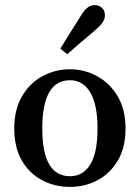

<svg xmlns="http://www.w3.org/2000/svg" viewBox="-20 -723 550 754"><path d="M255 11Q195 11 145 -15.5Q95 -42 65.5 -93Q36 -144 36 -219Q36 -293 66.5 -345Q97 -397 147 -424Q197 -451 255 -451Q311 -451 361 -424Q411 -397 442 -345Q473 -293 473 -219Q473 -144 443 -93Q413 -42 363.5 -15.5Q314 11 255 11ZM255 -31Q306 -31 334.5 -77Q363 -123 363 -218Q363 -312 334.5 -360Q306 -408 255 -408Q146 -408 146 -218Q146 -31 255 -31ZM217 -532Q234 -560 252.5 -589.5Q271 -619 295 -657Q310 -683 323.5 -693Q337 -703 353 -703Q368 -703 380 -692.5Q392 -682 392 -662Q392 -649 383 -635Q374 -621 352 -603Q320 -576 294.5 -554Q269 -532 244 -510Z"/></svg>

Font: Lisu Bosa SemiBold
Style: Regular
Weight: 600
Designer: David Morse, Annie Olsen, Victor Gaultney, Frank Grießhammer (Latin)
Foundry: SIL International
Version: Version 2.000